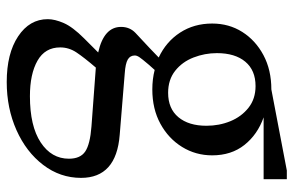

<svg xmlns="http://www.w3.org/2000/svg" viewBox="-171 -445 873 571"><g transform="rotate(90 265.5 -159.5)"><path d="M246 -176Q215 -176 188 -183L172 -165Q155 -145 150 -137.5Q145 -130 145 -124Q145 -110 157 -103Q169 -96 198 -94L381 -79Q509 -69 509 36Q509 98 470.5 148.5Q432 199 367 228Q302 257 224 257Q139 257 88 223Q37 189 37 135Q37 114 48.5 87.5Q60 61 94 27L136 -15Q60 -32 60 -83Q60 -109 78 -126Q96 -143 124 -169L151 -195Q104 -217 77 -258.5Q50 -300 50 -354Q50 -404 75 -443.5Q100 -483 144 -506.5Q188 -530 246 -530L487 -576H513V-507H329Q380 -489 411 -450Q442 -411 442 -354Q442 -305 417 -264.5Q392 -224 348 -200Q304 -176 246 -176ZM256 -223Q303 -223 328.5 -253.5Q354 -284 354 -337Q354 -375 340.5 -408Q327 -441 300.5 -462Q274 -483 236 -483Q189 -483 163.5 -452.5Q138 -422 138 -368Q138 -332 151 -298.5Q164 -265 190.5 -244Q217 -223 256 -223ZM121 98Q121 143 160.5 165.5Q200 188 266 188Q355 188 403.5 156Q452 124 452 72Q452 38 430.5 23.5Q409 9 356 5L181 -8Q151 27 136 49.5Q121 72 121 98Z"/></g></svg>

Font: Hedvig Letters Serif 14pt
Style: Regular
Weight: 400
Designer: Alexander Örn & Tor Weibull
Foundry: Kanon Foundry
Version: Version 1.000; ttfautohint (v1.8.4.7-5d5b)